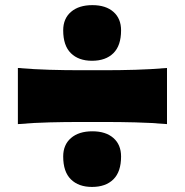

<svg xmlns="http://www.w3.org/2000/svg" viewBox="-20 -738 727 755"><path d="M341.8 -499Q289.1 -499 258.8 -528.8Q228.5 -558.6 228.5 -618.7Q228.5 -665 259.3 -691.4Q290 -717.8 343.3 -717.8Q396 -717.8 426 -691.4Q456.1 -665 456.1 -618.7Q456.1 -558.6 425.8 -528.8Q395.5 -499 341.8 -499ZM50.3 -250V-470.7Q114.7 -465.3 174.8 -463.6Q234.9 -461.9 288.1 -461.9H398.9Q452.1 -461.9 512.2 -463.6Q572.3 -465.3 636.7 -470.7V-250Q572.3 -255.4 512.2 -256.8Q452.1 -258.3 398.9 -258.3H288.1Q234.9 -258.3 174.8 -256.8Q114.7 -255.4 50.3 -250ZM341.8 -2.9Q289.1 -2.9 258.8 -32.7Q228.5 -62.5 228.5 -122.6Q228.5 -168.9 259.3 -195.3Q290 -221.7 343.3 -221.7Q396 -221.7 426 -195.3Q456.1 -168.9 456.1 -122.6Q456.1 -62.5 425.8 -32.7Q395.5 -2.9 341.8 -2.9Z"/></svg>

Font: Pinar-DS1-FD Black
Style: Regular
Weight: 900
Designer: Amin Abedi
Version: Version 2.000